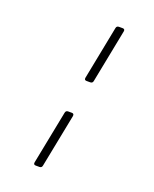

<svg xmlns="http://www.w3.org/2000/svg" viewBox="-149 -766 787 979"><g transform="rotate(20 244.0 -276.0)"><path d="M309 -668Q311 -681 324 -681H344Q357 -681 355 -668L298 -378Q296 -365 283 -365H263Q250 -365 252 -378ZM213 -173Q215 -187 228 -187H248Q261 -187 259 -173L202 116Q200 129 187 129H167Q154 129 156 116Z"/></g></svg>

Font: Young Serif Light
Style: Italic
Weight: 300
Italic angle: -10.979°
Designer: Bastien Sozeau
Foundry: NBR — Bastien Sozeau
Version: Version 5.001